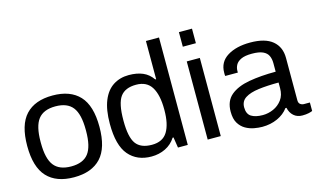

<svg xmlns="http://www.w3.org/2000/svg" viewBox="-87 -980 2065 1248"><g transform="rotate(-15 945.0 -355.5)"><path d="M278 12Q159 12 97 -54.5Q35 -121 35 -263Q35 -405 97 -471.5Q159 -538 278 -538Q397 -538 459 -471.5Q521 -405 521 -263Q521 -121 459 -54.5Q397 12 278 12ZM278 -61Q358 -61 394 -107.5Q430 -154 430 -259V-267Q430 -372 394 -418.5Q358 -465 278 -465Q198 -465 162 -418.5Q126 -372 126 -267V-259Q126 -154 162 -107.5Q198 -61 278 -61Z M799 12Q702 12 646.5 -53Q591 -118 591 -263Q591 -358 616 -419Q641 -480 686.5 -509Q732 -538 791 -538Q846 -538 885.5 -521Q925 -504 951 -466H957V-723H1045V0H979L968 -71H962Q936 -30 893 -9Q850 12 799 12ZM821 -61Q894 -61 925.5 -112.5Q957 -164 957 -259V-263Q957 -360 925 -412.5Q893 -465 821 -465Q747 -465 714.5 -420.5Q682 -376 682 -263V-259Q682 -149 714 -105Q746 -61 821 -61Z M1179 0V-526H1267V0ZM1179 -625V-723H1267V-625Z M1544 12Q1519 12 1489 6.5Q1459 1 1432 -14.5Q1405 -30 1387.5 -59Q1370 -88 1370 -136Q1370 -208 1415.5 -246Q1461 -284 1540 -298Q1619 -312 1720 -312V-370Q1720 -398 1710 -419.5Q1700 -441 1674 -453Q1648 -465 1600 -465Q1553 -465 1527 -452.5Q1501 -440 1491 -421Q1481 -402 1481 -382V-370H1396Q1395 -374 1395 -379.5Q1395 -385 1395 -392Q1395 -464 1454.5 -501Q1514 -538 1608 -538Q1708 -538 1758 -496.5Q1808 -455 1808 -381V-96Q1808 -77 1819 -69Q1830 -61 1843 -61H1883V-4Q1875 0 1857.5 4Q1840 8 1815 8Q1780 8 1757 -12.5Q1734 -33 1727 -67H1720Q1693 -30 1646.5 -9Q1600 12 1544 12ZM1567 -61Q1604 -61 1639 -76.5Q1674 -92 1697 -123Q1720 -154 1720 -201V-239Q1643 -239 1585 -231.5Q1527 -224 1494.5 -203Q1462 -182 1462 -141Q1462 -96 1490 -78.5Q1518 -61 1567 -61Z"/></g></svg>

Font: Archivo VF Beta
Style: Regular
Weight: 400
Designer: Hector Gatti
Foundry: Omnibus-Type
Version: Version 1.002